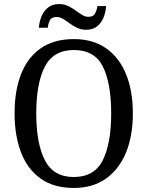

<svg xmlns="http://www.w3.org/2000/svg" viewBox="-20 -918 729 948"><path d="M344 10Q246 10 181 -36Q116 -82 84 -165Q52 -248 52 -359Q52 -470 84 -552Q116 -634 181 -679.5Q246 -725 345 -725Q439 -725 504 -679.5Q569 -634 602.5 -551.5Q636 -469 636 -358Q636 -247 602 -164.5Q568 -82 503 -36Q438 10 344 10ZM344 -44Q446 -44 487.5 -127Q529 -210 529 -358Q529 -507 488 -589Q447 -671 345 -671Q244 -671 201.5 -589Q159 -507 159 -358Q159 -210 201.5 -127Q244 -44 344 -44ZM406 -771Q381 -771 361 -780.5Q341 -790 324 -802.5Q307 -815 291.5 -824.5Q276 -834 261 -834Q234 -834 226 -817.5Q218 -801 216 -781H172Q174 -811 185 -837.5Q196 -864 217.5 -881Q239 -898 272 -898Q296 -898 316 -888.5Q336 -879 353 -866.5Q370 -854 385.5 -844.5Q401 -835 416 -835Q441 -835 449.5 -851.5Q458 -868 461 -888H504Q502 -858 491 -831Q480 -804 459 -787.5Q438 -771 406 -771Z"/></svg>

Font: Noto Serif Myanmar SemCond
Style: Regular
Weight: 400
Width: 4
Designer: Ben Mitchell and the Monotype Design Team
Foundry: Monotype Imaging Inc.
Version: Version 2.106; ttfautohint (v1.8.4.7-5d5b)